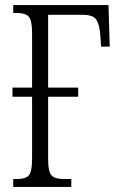

<svg xmlns="http://www.w3.org/2000/svg" viewBox="-20 -734 468 754"><path d="M32 0V-31H48Q80 -31 93 -45Q106 -59 106 -111V-354H29V-390H106V-603Q106 -655 92.5 -669Q79 -683 48 -683H32V-714H406L411 -551H377L374 -595Q371 -637 358.5 -656.5Q346 -676 303 -676H169V-390H287V-354H169V-109Q169 -58 183 -44.5Q197 -31 230 -31H260V0Z"/></svg>

Font: Noto Serif ExtraCondensed Light
Style: Regular
Weight: 300
Width: 2
Designer: Monotype Design Team
Foundry: Monotype Imaging Inc.
Version: Version 2.014; ttfautohint (v1.8.4.7-5d5b)